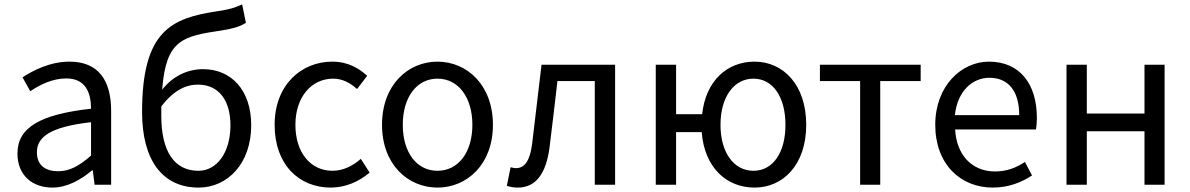

<svg xmlns="http://www.w3.org/2000/svg" viewBox="-20 -836 5384 869"><path d="M217 13C284 13 345 -22 397 -65H400L408 0H483V-334C483 -469 428 -557 295 -557C207 -557 131 -518 82 -486L117 -423C160 -452 217 -481 280 -481C369 -481 392 -414 392 -344C161 -318 59 -259 59 -141C59 -43 126 13 217 13ZM243 -61C189 -61 147 -85 147 -147C147 -217 209 -262 392 -283V-132C339 -85 295 -61 243 -61Z M879 13C1010 13 1117 -96 1117 -269C1117 -428 1027 -523 899 -523C830 -523 762 -492 714 -430C731 -657 807 -672 982 -698C1027 -705 1065 -714 1093 -733L1076 -816C1042 -801 1023 -794 963 -785C756 -754 623 -697 623 -329C623 -110 716 13 879 13ZM710 -354C767 -429 823 -453 876 -453C971 -453 1023 -381 1023 -269C1023 -146 962 -63 878 -63C767 -63 710 -154 710 -312Z M1477 13C1542 13 1604 -13 1653 -55L1613 -117C1579 -87 1535 -63 1485 -63C1385 -63 1317 -146 1317 -271C1317 -396 1389 -480 1488 -480C1530 -480 1565 -461 1596 -433L1642 -493C1604 -527 1555 -557 1484 -557C1344 -557 1223 -452 1223 -271C1223 -91 1333 13 1477 13Z M1960 13C2093 13 2211 -91 2211 -271C2211 -452 2093 -557 1960 -557C1827 -557 1709 -452 1709 -271C1709 -91 1827 13 1960 13ZM1960 -63C1866 -63 1803 -146 1803 -271C1803 -396 1866 -480 1960 -480C2054 -480 2118 -396 2118 -271C2118 -146 2054 -63 1960 -63Z M2324 13C2403 13 2451 -47 2467 -167C2480 -268 2491 -369 2503 -469H2672V0H2764V-543H2431C2417 -426 2403 -308 2389 -190C2380 -110 2355 -75 2316 -75C2306 -75 2299 -77 2291 -79L2274 5C2290 10 2303 13 2324 13Z M3390 -63C3301 -63 3241 -146 3241 -271C3241 -396 3301 -480 3390 -480C3479 -480 3535 -396 3535 -271C3535 -146 3479 -63 3390 -63ZM3395 13C3525 13 3629 -91 3629 -271C3629 -452 3525 -557 3395 -557C3271 -557 3174 -470 3158 -319H3040V-543H2948V0H3040V-238H3156C3168 -79 3267 13 3395 13Z M3873 0H3964V-469H4147V-543H3691V-469H3873Z M4473 13C4546 13 4604 -11 4651 -42L4619 -103C4578 -76 4536 -60 4483 -60C4380 -60 4309 -134 4303 -250H4669C4671 -264 4673 -282 4673 -302C4673 -457 4595 -557 4456 -557C4332 -557 4213 -448 4213 -271C4213 -92 4328 13 4473 13ZM4302 -315C4313 -423 4381 -484 4458 -484C4543 -484 4593 -425 4593 -315Z M4807 0H4899V-242H5160V0H5251V-543H5160V-322H4899V-543H4807Z"/></svg>

Font: Noto Sans KR
Style: Regular
Weight: 400
Designer: Ryoko NISHIZUKA 西塚涼子 (kana, bopomofo & ideographs); Paul D. Hunt (Latin, Greek & Cyrillic); Sandoll Communications 산돌커뮤니
Foundry: Adobe
Version: Version 2.004;hotconv 1.0.118;makeotfexe 2.5.65603